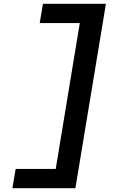

<svg xmlns="http://www.w3.org/2000/svg" viewBox="-20 -843 640 1006"><path d="M45 143 62 42H272L398 -722H188L205 -823H535L375 143Z"/></svg>

Font: Iosevka Custom Oblique
Style: Bold
Weight: 700
Italic angle: -9°
Monospace: yes
Designer: Belleve Invis
Foundry: Belleve Invis
Version: Version 30.1.2; ttfautohint (v1.8.4)